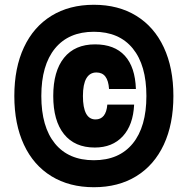

<svg xmlns="http://www.w3.org/2000/svg" viewBox="-20 -804 790 808"><path d="M40.3 -400Q40.3 -518.3 80.7 -604.7Q121 -691 196.5 -737.5Q271.9 -783.9 375 -783.9Q478.1 -783.9 553.5 -737.5Q629 -691 669.3 -604.7Q709.7 -518.3 709.7 -400Q709.7 -281.8 669.4 -195.4Q629 -109 553.6 -62.5Q478.2 -16.1 375.1 -16.1Q272.1 -16.1 196.5 -62.4Q120.9 -108.7 80.6 -195.2Q40.3 -281.7 40.3 -400ZM596.1 -400.1Q596.1 -529.8 538.7 -600.1Q481.3 -670.3 375.1 -670.3Q268.9 -670.3 211.4 -600Q153.9 -529.6 153.9 -399.9Q153.9 -270.2 211.3 -199.9Q268.7 -129.7 374.9 -129.7Q481.1 -129.7 538.6 -200Q596.1 -270.4 596.1 -400.1ZM379 -183.1Q294.7 -183.1 249.4 -239.4Q204.1 -295.7 204.1 -400Q204.1 -504.5 249.6 -560.9Q295.2 -617.3 380.1 -617.3Q461.6 -617.3 505.3 -569.5Q548.9 -521.7 551.9 -429.4H438.9Q436.6 -464.5 423.5 -481.7Q410.4 -499 385.7 -499Q357.9 -499 343.4 -474.2Q329 -449.5 329 -399.7Q329 -350.9 342.3 -326.1Q355.5 -301.4 382 -301.4Q404.1 -301.4 416.7 -317.2Q429.2 -333.1 431.6 -363.8H544.5Q540.5 -278 496.7 -230.5Q452.9 -183.1 379 -183.1Z"/></svg>

Font: Martian Mono Custom sWd Rg
Style: Regular
Weight: 400
Width: 6
Monospace: yes
Designer: Alex Havermale
Foundry: Evil Martians
Version: Version 1.000